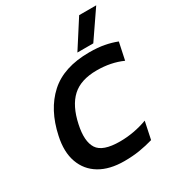

<svg xmlns="http://www.w3.org/2000/svg" viewBox="-206 -1002 1049 1140"><g transform="rotate(-30 318.5 -432.5)"><path d="M391 -688 511 -875H628L500 -688ZM311 10Q211 10 144.5 -29.5Q78 -69 51.5 -142.5Q25 -216 47 -316Q81 -476 179 -565Q277 -654 452 -654Q510 -654 554.5 -645.5Q599 -637 637 -622L612 -504Q534 -539 437 -539Q327 -539 267.5 -484Q208 -429 184 -316Q161 -210 195 -157Q229 -104 347 -104Q394 -104 441.5 -112.5Q489 -121 535 -138L510 -19Q466 -6 417.5 2Q369 10 311 10Z"/></g></svg>

Font: Kanit Medium
Style: Italic
Weight: 500
Italic angle: -12°
Designer: Katatrad Team
Foundry: CadsonDemak
Version: Version 2.000; ttfautohint (v1.8.3)